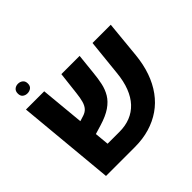

<svg xmlns="http://www.w3.org/2000/svg" viewBox="-179 -928 1116 1116"><g transform="rotate(-45 378.5 -370.5)"><path d="M91 0 35 -602H185L230 -126H328Q377 -126 417 -142Q457 -158 486.5 -189.5Q516 -221 534.5 -268.5Q553 -316 559 -379L582 -602H732L710 -375Q703 -304 682.5 -245.5Q662 -187 628.5 -141Q595 -95 550 -64Q505 -33 449.5 -16.5Q394 0 328 0ZM149 -192 138 -308 244 -341Q266 -348 279 -362.5Q292 -377 299 -401.5Q306 -426 310 -463L326 -602H476L463 -477Q459 -434 451 -396.5Q443 -359 424.5 -328Q406 -297 370.5 -272.5Q335 -248 275 -230ZM108 -662Q91 -662 79 -671.5Q67 -681 67 -701Q67 -721 79 -731Q91 -741 108 -741Q125 -741 137.5 -731Q150 -721 150 -701Q150 -681 137.5 -671.5Q125 -662 108 -662Z"/></g></svg>

Font: Noto Sans Hebrew
Style: Bold
Weight: 700
Designer: Monotype Design Team
Foundry: Monotype Imaging Inc.
Version: Version 2.003